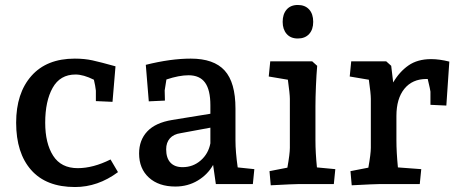

<svg xmlns="http://www.w3.org/2000/svg" viewBox="-20 -741 1864 773"><path d="M45 -247Q45 -366 106.5 -435.5Q168 -505 281 -505Q320 -505 352 -498Q384 -491 445 -474L433 -331L366 -334V-376Q364 -395 358 -420Q316 -441 284 -441Q222 -441 192 -387.5Q162 -334 162 -247Q162 -164 194 -114Q226 -64 293 -64Q355 -64 425 -99L455 -48Q374 12 282 12Q166 12 105.5 -56.5Q45 -125 45 -247Z M540 -123Q540 -177 573 -212Q606 -247 673 -258L827 -283V-317Q827 -379 805.5 -408.5Q784 -438 739 -438Q701 -438 650 -421L643 -377L644 -336L579 -333L567 -480Q667 -505 748 -505Q841 -505 884.5 -457Q928 -409 928 -304V-176Q928 -130 937 -67L1004 -60L998 0H849L838 -77Q816 -38 776 -14Q736 10 686 10Q619 10 579.5 -26Q540 -62 540 -123ZM715 -68Q757 -68 788 -95Q819 -122 827 -164V-227L708 -205Q679 -201 664 -184Q649 -167 649 -140Q649 -105 666 -86.5Q683 -68 715 -68Z M1065 -52 1137 -66Q1147 -122 1147 -146V-343Q1147 -362 1139 -420L1062 -433L1068 -494H1237L1257 -476Q1254 -442 1252 -394.5Q1250 -347 1250 -313V-176Q1250 -127 1256 -67L1330 -60L1324 0H1184Q1165 0 1070 5ZM1118 -653Q1118 -684 1134 -702.5Q1150 -721 1179 -721Q1208 -721 1224.5 -703Q1241 -685 1241 -653Q1241 -622 1224.5 -604Q1208 -586 1179 -586Q1150 -586 1134 -604.5Q1118 -623 1118 -653Z M1391 -52 1463 -66Q1473 -122 1473 -146V-343Q1473 -364 1465 -420L1388 -433L1394 -494H1535L1555 -476L1563 -409Q1588 -452 1624.5 -477.5Q1661 -503 1716 -503Q1749 -503 1789 -493L1777 -316L1713 -319V-372Q1713 -377 1702 -423H1697Q1640 -423 1608 -383.5Q1576 -344 1576 -274V-176Q1576 -129 1582 -67L1676 -60L1670 0H1510Q1491 0 1396 5Z"/></svg>

Font: Andada Pro SemiBold
Style: Regular
Weight: 600
Designer: Carolina Giovagnoli
Foundry: Huerta Tipografica
Version: Version 3.005